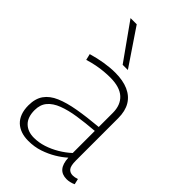

<svg xmlns="http://www.w3.org/2000/svg" viewBox="-240 -873 965 965"><g transform="rotate(45 242.5 -390.0)"><path d="M35 -117Q35 -165 56.5 -195.5Q78 -226 120 -244Q162 -262 222.5 -272.5Q283 -283 362 -290V-390Q362 -446 328.5 -476.5Q295 -507 227 -507Q207 -507 183.5 -505Q160 -503 134 -498Q108 -493 79 -484L71 -517Q112 -529 152 -535.5Q192 -542 228 -542Q283 -542 321.5 -525Q360 -508 380 -474.5Q400 -441 400 -390V-90Q400 -52 411 -38.5Q422 -25 442 -25Q449 -25 456.5 -26.5Q464 -28 473 -31L480 -1Q467 5 455.5 7.5Q444 10 433 10Q400 10 382.5 -10.5Q365 -31 363 -73Q340 -52 309 -33.5Q278 -15 241 -2.5Q204 10 161 10Q132 10 109 2Q86 -6 69.5 -21.5Q53 -37 44 -61Q35 -85 35 -117ZM74 -122Q74 -72 100 -46.5Q126 -21 170 -21Q204 -21 238 -32Q272 -43 304 -62Q336 -81 362 -105V-262Q299 -257 246.5 -249Q194 -241 155 -226Q116 -211 95 -186Q74 -161 74 -122ZM226 -596 88 -790H132L263 -596Z"/></g></svg>

Font: Georama ExtraCondensed Thin ExtraLight
Style: Regular
Weight: 250
Version: Version 1.001